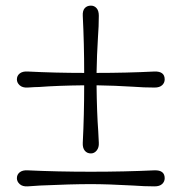

<svg xmlns="http://www.w3.org/2000/svg" viewBox="-20 -671 645 682"><path d="M40 -389Q40 -402 50 -410Q60 -418 78 -417Q176 -412 279 -412Q279 -515 274 -615Q273 -633 281 -642Q289 -651 303 -651Q315 -651 323 -642Q331 -633 331 -615Q331 -578 328 -539Q324 -475 323 -412Q429 -412 529 -417Q565 -418 565 -389Q565 -377 556 -368.5Q547 -360 529 -360Q492 -360 452 -363Q388 -367 323 -368Q324 -271 329 -204L331 -164Q332 -147 323.5 -136.5Q315 -126 303 -126Q289 -126 281 -136Q273 -146 274 -164Q279 -262 279 -368Q184 -367 119 -362Q106 -362 78 -360Q60 -359 50 -368Q40 -377 40 -389ZM565 -38Q565 -26 556 -17.5Q547 -9 529 -9Q493 -9 452 -12Q362 -17 303 -17Q233 -17 123 -12L78 -9Q60 -8 50 -17Q40 -26 40 -38Q40 -51 50 -59Q60 -67 78 -66Q183 -61 303 -61Q422 -61 529 -66Q565 -67 565 -38Z"/></svg>

Font: Hina Mincho
Style: Regular
Weight: 400
Designer: satsuyako
Foundry: satsuyako
Version: Version 1.100